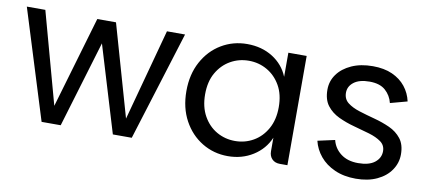

<svg xmlns="http://www.w3.org/2000/svg" viewBox="-57 -750 2127 950"><g transform="rotate(10 1006.5 -274.5)"><path d="M13 -549H106L248 -31H215L367 -549H461L609 -31H577L717 -549H808L637 0H542L391 -499H430L280 0H184Z M1120 7Q1049 7 990.5 -28.5Q932 -64 897.5 -127.5Q863 -191 863 -275Q863 -359 897.5 -422.5Q932 -486 990.5 -521Q1049 -556 1120 -556Q1193 -556 1248 -521.5Q1303 -487 1327 -428V-549H1419V0H1381Q1356 0 1341.5 -15Q1327 -30 1327 -54V-122Q1302 -63 1246.5 -28Q1191 7 1120 7ZM1142 -73Q1192 -73 1234 -97Q1276 -121 1301.5 -166.5Q1327 -212 1327 -275Q1327 -339 1301.5 -383.5Q1276 -428 1234 -452Q1192 -476 1142 -476Q1092 -476 1050 -452Q1008 -428 982.5 -383.5Q957 -339 957 -275Q957 -212 982.5 -166.5Q1008 -121 1050 -97Q1092 -73 1142 -73Z M1763 7Q1703 7 1657 -13.5Q1611 -34 1582.5 -68.5Q1554 -103 1544 -145L1630 -164Q1640 -123 1674 -97Q1708 -71 1761 -71Q1816 -71 1844.5 -93.5Q1873 -116 1873 -150Q1873 -180 1849.5 -197Q1826 -214 1789 -225Q1752 -236 1710.5 -247Q1669 -258 1632 -275.5Q1595 -293 1572 -323Q1549 -353 1549 -403Q1549 -446 1574 -480.5Q1599 -515 1644.5 -535.5Q1690 -556 1751 -556Q1808 -556 1849 -537.5Q1890 -519 1915.5 -487Q1941 -455 1950 -414L1865 -391Q1856 -428 1828 -453Q1800 -478 1748 -478Q1697 -478 1669.5 -457Q1642 -436 1642 -404Q1642 -372 1665 -354Q1688 -336 1724.5 -324.5Q1761 -313 1802.5 -302Q1844 -291 1880.5 -274.5Q1917 -258 1940 -228.5Q1963 -199 1963 -150Q1963 -107 1938.5 -71Q1914 -35 1869 -14Q1824 7 1763 7Z"/></g></svg>

Font: Parkinsans Light
Style: Regular
Weight: 400
Version: Version 1.000